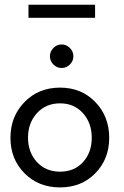

<svg xmlns="http://www.w3.org/2000/svg" viewBox="-20 -804 540 836"><path d="M104 -726.5V-783.5H394V-726.5ZM248.5 -610.5Q269 -610.5 284.2 -595.2Q299.5 -580 299.5 -559Q299.5 -538 284.2 -523Q269 -508 248.5 -508Q227.5 -508 212.5 -523Q197.5 -538 197.5 -559Q197.5 -580 212.5 -595.2Q227.5 -610.5 248.5 -610.5ZM241.5 12Q147.5 12 86.5 -49.8Q25.5 -111.5 25.5 -204Q25.5 -297 86.8 -359.8Q148 -422.5 241.5 -422.5Q334.5 -422.5 395 -359.8Q455.5 -297 455.5 -204Q455.5 -111.5 395.2 -49.8Q335 12 241.5 12ZM379.5 -204.5Q379.5 -268.5 341.2 -311.2Q303 -354 241.5 -354Q179.5 -354 140.8 -311.2Q102 -268.5 102 -204.5Q102 -140.5 140.8 -98.5Q179.5 -56.5 241.5 -56.5Q303.5 -56.5 341.5 -98.2Q379.5 -140 379.5 -204.5Z"/></svg>

Font: League Spartan
Style: Regular
Weight: 350
Foundry: The League of Moveable Type
Version: Version 2.002